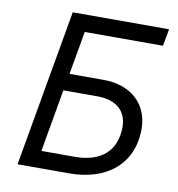

<svg xmlns="http://www.w3.org/2000/svg" viewBox="-79 -772 782 844"><g transform="rotate(10 312.0 -350.0)"><path d="M55 0H286C452 0 565 -90 565 -247C565 -357 487 -431 363 -431H211L245 -624H594L608 -700H178ZM148 -76 197 -355H349C434 -355 481 -312 481 -241C481 -136 415 -76 298 -76Z"/></g></svg>

Font: Fixel Display 20240404
Style: Italic
Weight: 400
Italic angle: -10°
Designer: AlfaBravo + MacPaw
Foundry: Kyrylo Tkachov, Marchela Mozhyna, Serhii Makarenko, Maria Weinstein, Zakhar Kryvoshyya
Version: Version 1.211;Glyphs 3.2 (3225)